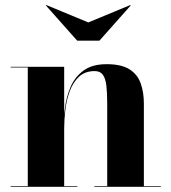

<svg xmlns="http://www.w3.org/2000/svg" viewBox="-20 -716 657 736"><path d="M226 -460V-2.5H276.5V0H21V-2.5H86.5V-457.5H21V-460ZM531.5 -319V-2.5H596.5V0H341.5V-2.5H391V-317.5Q391 -359.5 387.8 -387.5Q384.5 -415.5 374.2 -429.5Q364 -443.5 343 -443.5Q306 -443.5 283 -422Q260 -400.5 247.5 -366.8Q235 -333 230.5 -295Q226 -257 226 -223L223.5 -220.5Q223.5 -257.5 228.8 -300.5Q234 -343.5 250.2 -382Q266.5 -420.5 299.8 -445.2Q333 -470 389 -470Q445 -470 476 -450.5Q507 -431 519.2 -396.8Q531.5 -362.5 531.5 -319ZM276 -560 156 -695 158 -696.5 318.5 -630 479 -696.5 481 -695 361 -560Z"/></svg>

Font: Bodoni Moda 72pt
Style: Bold
Weight: 700
Designer: Owen Earl
Foundry: indestructible type
Version: Version 2.004